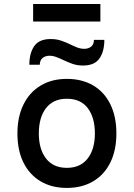

<svg xmlns="http://www.w3.org/2000/svg" viewBox="-20 -910 656 942"><path d="M308 12Q234 12 179.5 -20.2Q125 -52.5 95.2 -112.2Q65.5 -172 65.5 -255Q65.5 -337 95.2 -397.2Q125 -457.5 179.5 -490.2Q234 -523 308 -523Q382.5 -523 437.2 -490.8Q492 -458.5 521.5 -398.2Q551 -338 551 -255.5Q551 -173 521.5 -113Q492 -53 437.2 -20.5Q382.5 12 308 12ZM308 -86.5Q374.5 -86.5 410 -132.2Q445.5 -178 445.5 -255.5Q445.5 -333 410.8 -379.2Q376 -425.5 308 -425.5Q241.5 -425.5 206 -379.8Q170.5 -334 170.5 -255Q170.5 -178 206 -132.2Q241.5 -86.5 308 -86.5ZM387 -588.5Q358.5 -588.5 335 -597Q311.5 -605.5 290.5 -615.5Q273 -624 256.2 -630.2Q239.5 -636.5 222 -636.5Q203.5 -636.5 189.8 -626.2Q176 -616 175 -592.5H124Q124 -649 148 -683.8Q172 -718.5 229 -718.5Q257.5 -718.5 281 -710.2Q304.5 -702 325 -692Q342 -683.5 359 -677Q376 -670.5 394 -670.5Q413 -670.5 426.8 -681Q440.5 -691.5 441 -714.5H492Q492 -658 468 -623.2Q444 -588.5 387 -588.5ZM142.5 -804.5V-890.5H472.5V-804.5Z"/></svg>

Font: Overpass Mono SemiBold
Style: Regular
Weight: 600
Monospace: yes
Designer: Delve Withrington, Dave Bailey
Foundry: Delve Fonts LLC
Version: Version 4.000